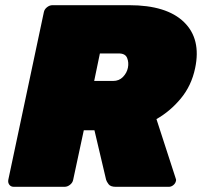

<svg xmlns="http://www.w3.org/2000/svg" viewBox="-20 -720 778 740"><path d="M33 0Q22 0 16 -8Q10 -16 12 -27L149 -673Q151 -684 161 -692Q171 -700 182 -700H478Q622 -700 689 -635Q756 -570 732 -457Q718 -390 677 -340.5Q636 -291 583 -261L657 -33Q658 -30 658.5 -28Q659 -26 658 -22Q656 -13 648 -6.5Q640 0 631 0H426Q406 0 398.5 -10Q391 -20 389 -27L344 -218H303L262 -27Q260 -16 250 -8Q240 0 229 0ZM343 -408H416Q439 -408 454 -423.5Q469 -439 473 -459Q477 -479 470 -496.5Q463 -514 438 -514H365Z"/></svg>

Font: Rubik Black
Style: Italic
Weight: 900
Italic angle: -12°
Designer: Hubert and Fischer
Foundry: Hubert and Fischer
Version: Version 2.300;gftools[0.9.30]